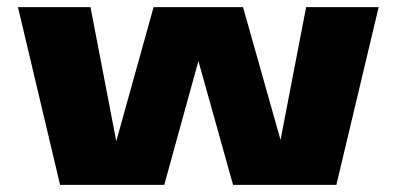

<svg xmlns="http://www.w3.org/2000/svg" viewBox="-20 -520 1115 540"><path d="M149 0 30.5 -500H234.5L307 -123L412 -500H663.5L769 -126.5L841 -500H1045L926 0H635.5L538 -348.5L442 0Z"/></svg>

Font: Trispace SemiExpanded ExtraBold
Style: Regular
Weight: 800
Width: 6
Designer: Tyler Finck
Foundry: Etcetera Type Company
Version: Version 1.210; ttfautohint (v1.8.3)